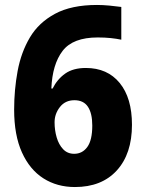

<svg xmlns="http://www.w3.org/2000/svg" viewBox="-20 -744 586 774"><path d="M37 -302Q37 -382 51 -457.5Q65 -533 100.5 -593Q136 -653 202 -688.5Q268 -724 371 -724Q394 -724 421 -721.5Q448 -719 469 -716V-584Q450 -588 426.5 -590.5Q403 -593 374 -593Q274 -593 232.5 -539Q191 -485 187 -387H192Q211 -425 243 -447.5Q275 -470 326 -470Q413 -470 462.5 -409.5Q512 -349 512 -241Q512 -124 451 -57Q390 10 282 10Q210 10 155 -25Q100 -60 68.5 -129.5Q37 -199 37 -302ZM279 -124Q312 -124 332 -151.5Q352 -179 352 -238Q352 -287 334.5 -313.5Q317 -340 280 -340Q243 -340 221.5 -312.5Q200 -285 200 -251Q200 -219 208.5 -190Q217 -161 234.5 -142.5Q252 -124 279 -124Z"/></svg>

Font: Noto Sans Lao UI SemCond ExtBd
Style: Regular
Weight: 800
Width: 4
Designer: Monotype Design Team
Foundry: Monotype Imaging Inc.
Version: Version 2.000; ttfautohint (v1.8.4.7-5d5b)